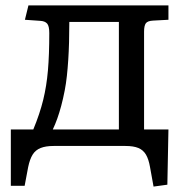

<svg xmlns="http://www.w3.org/2000/svg" viewBox="-20 -539 692 709"><path d="M547 150 534 78Q529 49 519 32Q509 15 491 7.5Q473 0 443 0H178Q149 0 130 7.5Q111 15 100.5 32Q90 49 84 78L71 147L20 147V-61H103Q127 -119 139.5 -170Q152 -221 157 -279Q162 -337 162 -417Q162 -443 154 -452Q146 -461 129 -462L72 -466L85 -519H602V-466L546 -463Q525 -462 518.5 -453Q512 -444 512 -422V-61H602L598 143ZM175 -61H419V-458H236Q236 -418 235 -383Q234 -348 232 -317.5Q230 -287 227 -259Q224 -231 219 -205Q213 -174 206 -148Q199 -122 191.5 -101Q184 -80 175 -61Z"/></svg>

Font: Literata Variable Black
Style: Regular
Weight: 900
Designer: Latin by Veronika Burian and Jose Scaglione. Greek by Irene Vlachou. Cyrillic by Vera Evstafieva.
Foundry: TypeTogether
Version: Version 3.021